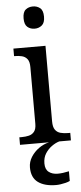

<svg xmlns="http://www.w3.org/2000/svg" viewBox="-65 -794 449 1067"><g transform="rotate(-5 160.0 -260.0)"><path d="M23 0V-42H36Q58 -42 76.5 -46.5Q95 -51 106.5 -65.5Q118 -80 118 -109V-426Q118 -456 106.5 -470.5Q95 -485 76.5 -489.5Q58 -494 36 -494H33V-536H212V-114Q212 -83 223 -67.5Q234 -52 253 -47Q272 -42 294 -42H307V0ZM161 -636Q137 -636 120.5 -650Q104 -664 104 -698Q104 -733 120.5 -746.5Q137 -760 161 -760Q184 -760 201 -746.5Q218 -733 218 -698Q218 -664 201 -650Q184 -636 161 -636ZM204 240Q140 240 103.5 213.5Q67 187 67 130Q67 99 84 72Q101 45 127.5 26Q154 7 185 0H242Q221 6 199.5 21.5Q178 37 163.5 60Q149 83 149 115Q149 148 168.5 163Q188 178 218 178Q232 178 247.5 176Q263 174 281 170V224Q271 229 257 232.5Q243 236 229 238Q215 240 204 240Z"/></g></svg>

Font: Noto Serif Gurmukhi
Style: Regular
Weight: 400
Designer: Vaibhav Singh and the Monotype Design Team
Foundry: Monotype Imaging Inc.
Version: Version 2.003